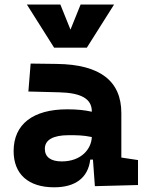

<svg xmlns="http://www.w3.org/2000/svg" viewBox="-20 -796 626 826"><path d="M388.2 4.9 573.7 0V-107.4L502 -118.2V-309.6C502 -446.3 412.1 -518.6 224.6 -521L111.8 -522.5L102.1 -402.3L234.4 -398.9C327.6 -396.5 375 -372.1 375 -316.9V-315.4C343.8 -322.3 312 -325.7 269 -325.7C122.1 -325.7 38.6 -261.7 38.6 -146C38.6 -46.4 102.5 9.8 212.9 9.8C302.7 9.8 358.9 -29.8 368.2 -109.4H379.9ZM212.9 -590.8H353.5L470.7 -776.4H326.7L283.2 -668.5L239.7 -776.4H95.7ZM375 -206.5C373 -154.8 329.6 -101.6 245.6 -101.6C198.2 -101.6 172.9 -120.6 172.9 -155.8C172.9 -194.3 208.5 -214.4 275.4 -214.4C309.6 -214.4 337.4 -214.4 375 -206.5Z"/></svg>

Font: CaskaydiaCove Nerd Font
Style: Bold
Weight: 700
Designer: Aaron Bell
Foundry: Saja Typeworks
Version: Version 2111.1;Nerd Fonts 2.3.0